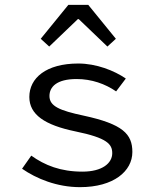

<svg xmlns="http://www.w3.org/2000/svg" viewBox="-20 -760 640 792"><path d="M310 12C449 12 526 -54 526 -133C526 -207 487 -248 325 -283C226 -304 184 -322 184 -364C184 -401 213 -434 296 -434C358 -434 414 -414 459 -383L499 -436C451 -469 377 -498 303 -498C170 -498 101 -438 101 -360C101 -287 165 -244 291 -218C423 -191 443 -165 443 -128C443 -87 402 -52 320 -52C230 -52 165 -78 109 -118L71 -64C130 -23 215 12 310 12ZM183 -568 301 -681H305L423 -568L458 -600L344 -740H262L148 -600Z"/></svg>

Font: Hasklig
Style: Regular
Weight: 400
Monospace: yes
Designer: Paul D. Hunt, Teo Tuominen
Foundry: Adobe Systems Incorporated
Version: Version 2.030;PS 1.0;hotconv 16.6.51;makeotf.lib2.5.65220